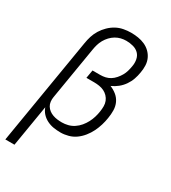

<svg xmlns="http://www.w3.org/2000/svg" viewBox="-227 -856 1053 1184"><g transform="rotate(30 300.0 -264.0)"><path d="M6 215 132 -543Q136 -569 144 -594.5Q152 -620 166.5 -643.5Q181 -667 201.5 -687Q222 -707 246 -720Q270 -733 297 -738Q324 -743 349 -743Q375 -743 400 -739Q425 -735 447.5 -725Q470 -715 487.5 -698Q505 -681 515 -659Q525 -637 526 -611Q527 -585 522 -559Q518 -534 509.5 -509.5Q501 -485 485.5 -462.5Q470 -440 449 -423Q428 -406 403 -395Q428 -385 449 -368Q470 -351 481.5 -326.5Q493 -302 493.5 -273.5Q494 -245 489 -216Q485 -190 477 -163.5Q469 -137 456.5 -111.5Q444 -86 425.5 -63Q407 -40 384 -23.5Q361 -7 333 0.5Q305 8 279 8Q253 8 228.5 4Q204 0 182 -11Q160 -22 144 -39.5Q128 -57 120 -80L71 215ZM255 -50Q276 -50 298 -55.5Q320 -61 339.5 -74Q359 -87 374 -105Q389 -123 399.5 -143Q410 -163 416.5 -184.5Q423 -206 426 -227Q429 -246 429 -265Q429 -284 422.5 -300.5Q416 -317 403.5 -330Q391 -343 375.5 -350.5Q360 -358 341.5 -361Q323 -364 304 -364H249L259 -422H314Q332 -422 350 -426Q368 -430 384 -440Q400 -450 413 -465Q426 -480 435.5 -496.5Q445 -513 450 -530.5Q455 -548 458 -566Q463 -591 458.5 -615.5Q454 -640 438 -656Q422 -672 398 -678.5Q374 -685 349 -685Q330 -685 311 -680.5Q292 -676 274.5 -665.5Q257 -655 243 -640Q229 -625 219 -607.5Q209 -590 203.5 -571Q198 -552 195 -533L133 -160Q130 -143 132 -126.5Q134 -110 142 -97Q150 -84 162.5 -74.5Q175 -65 190.5 -59.5Q206 -54 222 -52Q238 -50 255 -50Z"/></g></svg>

Font: Iosevka HT Light Extended
Style: Italic
Weight: 300
Width: 7
Italic angle: -9°
Monospace: yes
Designer: Belleve Invis
Foundry: Belleve Invis
Version: Version 32.3.0; ttfautohint (v1.8.4)